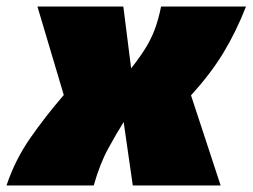

<svg xmlns="http://www.w3.org/2000/svg" viewBox="-42 -570 776 590"><path d="M453 -550H714Q683 -471 644 -407Q605 -343 545 -277L636 0H366L338 -195Q316 -160 290.5 -113.5Q265 -67 246 0H-22Q4 -78 50.5 -145Q97 -212 154 -278L73 -550H337L361 -360Q387 -393 404.5 -421Q422 -449 433.5 -479.5Q445 -510 453 -550Z"/></svg>

Font: Georama Expanded Black
Style: Italic
Weight: 900
Width: 7
Italic angle: -9°
Designer: Jean-Baptiste Levee
Foundry: Production Type
Version: Version 1.000